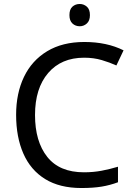

<svg xmlns="http://www.w3.org/2000/svg" viewBox="-20 -935 672 965"><path d="M403 -645Q288 -645 222 -568Q156 -491 156 -357Q156 -224 217.5 -146.5Q279 -69 402 -69Q449 -69 491 -77Q533 -85 573 -97V-19Q533 -4 490.5 3Q448 10 389 10Q280 10 207 -35Q134 -80 97.5 -163Q61 -246 61 -358Q61 -466 100.5 -548.5Q140 -631 217 -677.5Q294 -724 404 -724Q517 -724 601 -682L565 -606Q532 -621 491.5 -633Q451 -645 403 -645ZM381 -915Q401 -915 416.5 -901.5Q432 -888 432 -859Q432 -831 416.5 -817Q401 -803 381 -803Q359 -803 344 -817Q329 -831 329 -859Q329 -888 344 -901.5Q359 -915 381 -915Z"/></svg>

Font: Noto Sans Takri
Style: Regular
Weight: 400
Designer: Monotype Design Team
Foundry: Monotype Imaging Inc.
Version: Version 2.003; ttfautohint (v1.8.4.7-5d5b)